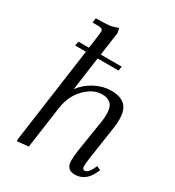

<svg xmlns="http://www.w3.org/2000/svg" viewBox="-181 -853 883 968"><g transform="rotate(30 261.0 -369.5)"><path d="M64.9 6.8 66.9 -17.1 142.1 -558.1H79.1L84 -583H145L155.8 -662.1Q158.2 -681.6 158.2 -683.1Q158.2 -693.4 151.4 -697.8Q144.5 -702.1 127 -702.1H97.2L101.1 -729Q154.8 -729 177.2 -731.7Q199.7 -734.4 227.1 -746.1L232.9 -717.8L213.9 -583H335.9L332 -558.1H210L183.1 -363.8Q213.4 -404.8 259.5 -428.5Q305.7 -452.1 352.1 -452.1Q404.8 -452.1 431.9 -427.5Q459 -402.8 459 -345.2Q459 -320.3 455.1 -294.9L426.8 -104Q421.9 -68.8 421.9 -58.1Q421.9 -35.2 435.1 -35.2Q454.1 -35.2 469.2 -64.9L480 -86.9L502.9 -76.2L492.2 -54.2Q460.9 6.8 401.9 6.8Q352.1 6.8 352.1 -47.9Q352.1 -71.8 356.9 -105L386.2 -290Q390.1 -313 390.1 -334Q390.1 -358.9 384.3 -375.5Q378.4 -392.1 367.4 -399.9Q356.4 -407.7 345.7 -410.4Q335 -413.1 320.8 -413.1Q270 -413.1 223.4 -366Q176.8 -318.8 166 -244.1L131.8 0Z"/></g></svg>

Font: Dihjauti
Style: Italic
Weight: 400
Italic angle: -9°
Designer: T. Christopher White
Version: Version 3.0.0